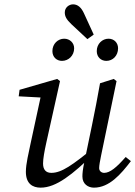

<svg xmlns="http://www.w3.org/2000/svg" viewBox="-20 -850 622 883"><path d="M167 13C239 13 314 -48 413 -144V-172C313 -91 264 -55 216 -55C192 -55 178 -69 178 -98C178 -120 184 -153 193 -194L256 -477L243 -487L70 -437L66 -407L178 -401L171 -423L120 -187C112 -147 99 -97 99 -60C99 -5 130 13 167 13ZM412 13C483 13 536 -49 582 -109L558 -128C516 -80 486 -55 459 -55C447 -55 436 -63 436 -77C436 -89 440 -110 445 -135L516 -477L503 -487L440 -467C429 -403 416 -338 403 -274L369 -110C360 -69 359 -52 359 -38C359 -4 385 13 412 13ZM265 -570C295 -570 321 -594 321 -628C321 -653 301 -672 275 -672C247 -672 221 -649 221 -615C221 -587 241 -570 265 -570ZM382 -670 411 -691 366 -789C354 -815 338 -830 316 -830C298 -830 278 -816 278 -793C278 -776 284 -762 308 -739L382 -670ZM469 -570C499 -570 523 -594 523 -628C523 -653 505 -672 479 -672C451 -672 425 -649 425 -615C425 -587 445 -570 469 -570Z"/></svg>

Font: Source Serif Variable
Style: Italic
Weight: 389
Italic angle: -12°
Designer: Frank Grießhammer
Foundry: Adobe Systems Incorporated
Version: Version 3.001;hotconv 1.0.111;makeotfexe 2.5.65597